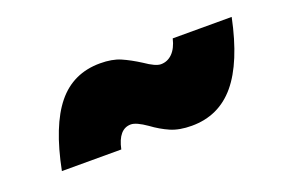

<svg xmlns="http://www.w3.org/2000/svg" viewBox="-43 -531 601 407"><g transform="rotate(-20 258.0 -327.5)"><path d="M284 -393Q307 -377 319 -377Q334 -377 345 -388Q356 -399 361 -420H494Q474 -324 435.5 -278Q397 -232 336 -232Q308 -232 288.5 -240.5Q269 -249 250 -263Q227 -279 215 -279Q187 -279 178 -236H44Q63 -332 100 -377.5Q137 -423 198 -423Q225 -423 243.5 -415Q262 -407 284 -393Z"/></g></svg>

Font: Gontserrat ExtraBold
Style: Italic
Weight: 800
Italic angle: -11.3°
Designer: Julieta Ulanovsky
Foundry: Julieta Ulanovsky
Version: Version 6.001